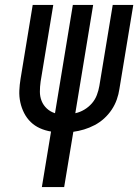

<svg xmlns="http://www.w3.org/2000/svg" viewBox="-20 -755 558 775"><path d="M149 0 186 -224Q162 -228 141 -237.5Q120 -247 104 -262.5Q88 -278 77.5 -298.5Q67 -319 62 -342Q57 -365 58 -389Q59 -413 63 -437L112 -735H195L144 -426Q141 -405 141 -385Q141 -365 148 -347.5Q155 -330 169 -317Q183 -304 202 -298L274 -735H356L284 -298Q303 -302 320.5 -312.5Q338 -323 351 -338Q364 -353 371 -371.5Q378 -390 381 -408L435 -735H518L462 -396Q459 -375 451.5 -353.5Q444 -332 431 -312.5Q418 -293 400.5 -277Q383 -261 362 -250Q341 -239 319.5 -232.5Q298 -226 276 -223L239 0Z"/></svg>

Font: Iosevka Medium
Style: Italic
Weight: 500
Italic angle: -9°
Monospace: yes
Designer: Belleve Invis
Foundry: Belleve Invis
Version: Version 32.5.0; ttfautohint (v1.8.4)